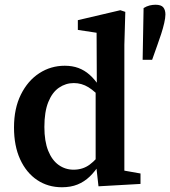

<svg xmlns="http://www.w3.org/2000/svg" viewBox="-20 -775 717 809"><path d="M635 -755Q659 -755 668 -744Q677 -733 677 -714Q677 -700 672 -678Q667 -656 659 -631.5Q651 -607 643 -585L621 -523H581L585 -741Q598 -749 610.5 -752Q623 -755 635 -755ZM241 14Q182 14 136.5 -16.5Q91 -47 65 -103.5Q39 -160 39 -238Q39 -318 68 -376.5Q97 -435 145.5 -466.5Q194 -498 253 -498Q285 -498 310.5 -488.5Q336 -479 357.5 -460Q379 -441 399 -411H425L417 -350Q381 -390 352.5 -407.5Q324 -425 291 -425Q257 -425 228.5 -405.5Q200 -386 183.5 -345Q167 -304 167 -240Q167 -180 183 -140Q199 -100 227 -80Q255 -60 290 -60Q329 -60 358 -81.5Q387 -103 417 -145L426 -84H400Q381 -53 358 -31Q335 -9 306.5 2.5Q278 14 241 14ZM395 10 384 -88 383 -90V-398L388 -408L387 -637L308 -649V-690L487 -732L508 -725L504 -586V-56L572 -44V0Z"/></svg>

Font: Source Serif 4 18pt SemiBold
Style: Regular
Weight: 600
Designer: Frank Grießhammer
Foundry: Adobe Systems Incorporated
Version: Version 4.004;hotconv 1.0.116;makeotfexe 2.5.65601